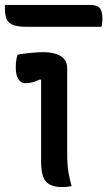

<svg xmlns="http://www.w3.org/2000/svg" viewBox="-27 -756 436 780"><path d="M140 -100Q140 -128 140 -161Q140 -194 140 -228.5Q140 -263 140 -298Q140 -333 140 -367Q140 -401 140 -432L135 -433Q128 -430 120.5 -427Q113 -424 106 -422Q99 -420 91.5 -419Q84 -418 76 -418Q58 -418 47.5 -434.5Q37 -451 37 -483Q37 -497 39 -510Q41 -523 44 -534Q55 -536 65.5 -537.5Q76 -539 87 -540Q98 -541 108.5 -542Q119 -543 129 -543.5Q139 -544 150 -544Q178 -544 200 -537Q222 -530 234 -515.5Q246 -501 246 -478Q246 -437 246 -393Q246 -349 246 -304Q246 -259 246 -215.5Q246 -172 246 -132Q246 -107 247.5 -86.5Q249 -66 253 -45.5Q257 -25 264 0Q254 2 244.5 3Q235 4 225 4Q181 4 160.5 -17.5Q140 -39 140 -100ZM-7 -736H338Q368 -736 378.5 -723Q389 -710 389 -681Q389 -675 388.5 -669Q388 -663 387.5 -657Q387 -651 385 -647H85Q46 -647 26.5 -654.5Q7 -662 0 -678.5Q-7 -695 -7 -721Q-7 -724 -7 -726.5Q-7 -729 -7 -731.5Q-7 -734 -7 -736Z"/></svg>

Font: Recursive Casual Medium
Style: Regular
Weight: 500
Version: Version 1.047